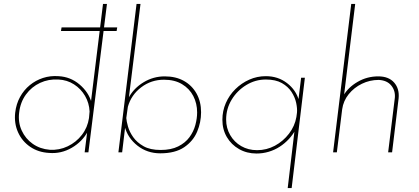

<svg xmlns="http://www.w3.org/2000/svg" viewBox="-20 -772 2124 973"><path d="M292 -633H574L571 -615H289ZM229 3Q174 0 133 -28Q92 -56 71.5 -101.5Q51 -147 57 -201Q62 -245 81.5 -280.5Q101 -316 131 -340.5Q161 -365 198 -377Q235 -389 276 -386Q337 -383 383 -344Q429 -305 444 -252L439 -241L502 -752H522L428 0H409L424 -121L425 -106Q397 -54 343.5 -23Q290 8 229 3ZM232 -13Q280 -10 323 -30.5Q366 -51 395 -88.5Q424 -126 431 -174L434 -207Q432 -250 411 -286Q390 -322 355 -344.5Q320 -367 276 -369Q226 -372 183 -352Q140 -332 111.5 -293Q83 -254 77 -201Q71 -152 90 -110.5Q109 -69 146 -43Q183 -17 232 -13Z M792 5Q726 5 676.5 -34Q627 -73 612 -131L617 -151L599 0H580L672 -752H692L631 -261L632 -277Q658 -325 707.5 -355Q757 -385 815 -385Q871 -385 912 -362Q953 -339 976 -298Q999 -257 999 -203Q999 -152 979 -104.5Q959 -57 913.5 -26Q868 5 792 5ZM794 -12Q847 -12 883 -30Q919 -48 940 -76.5Q961 -105 970 -138.5Q979 -172 979 -202Q979 -248 959.5 -285.5Q940 -323 902.5 -345.5Q865 -368 811 -368Q746 -368 695.5 -329.5Q645 -291 628 -231L620 -174Q621 -158 628.5 -131Q636 -104 655 -77Q674 -50 707.5 -31Q741 -12 794 -12Z M1280 6Q1231 6 1191.5 -16.5Q1152 -39 1129.5 -77.5Q1107 -116 1107 -165Q1107 -210 1124.5 -250Q1142 -290 1173 -320.5Q1204 -351 1243.5 -368.5Q1283 -386 1327 -386Q1389 -386 1434.5 -351Q1480 -316 1495 -263L1489 -239L1506 -378H1525L1458 181H1438L1474 -122L1478 -115Q1464 -89 1443.5 -67Q1423 -45 1397.5 -28.5Q1372 -12 1342 -3Q1312 6 1280 6ZM1283 -11Q1331 -11 1373 -33.5Q1415 -56 1444.5 -94.5Q1474 -133 1482 -179L1485 -201Q1487 -222 1481 -250.5Q1475 -279 1457.5 -306Q1440 -333 1408.5 -351Q1377 -369 1327 -369Q1274 -369 1228 -341Q1182 -313 1154 -267Q1126 -221 1126 -166Q1126 -123 1146.5 -87.5Q1167 -52 1202.5 -31.5Q1238 -11 1283 -11Z M1720 -287Q1744 -329 1792 -357Q1840 -385 1897 -385Q1950 -385 1977.5 -353.5Q2005 -322 2000 -273L1967 0H1947L1981 -277Q1984 -313 1962.5 -339Q1941 -365 1899 -367Q1854 -367 1814 -347.5Q1774 -328 1747 -294.5Q1720 -261 1714 -218L1687 0H1668L1760 -752H1780L1722 -277Z"/></svg>

Font: Josefin Sans Thin Thin
Style: Italic
Weight: 250
Italic angle: -7°
Version: Version 2.000